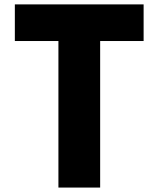

<svg xmlns="http://www.w3.org/2000/svg" viewBox="-20 -845 716 865"><path d="M46.9 -660.2V-825.2H627V-660.2H431.2V0H243.2V-660.2Z"/></svg>

Font: Hussar Preview
Style: Bold
Weight: 700
Foundry: Cannot Into Space Fonts, PlusOne Fonts
Version: Version 2.29RC2 "Millennial"